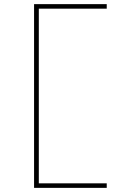

<svg xmlns="http://www.w3.org/2000/svg" viewBox="-20 -720 603 930"><path d="M145 190V-700H497V-678H157L168 -686V180L157 168H497V190Z"/></svg>

Font: Lexend Zetta Thin
Style: Regular
Weight: 250
Version: Version 1.007